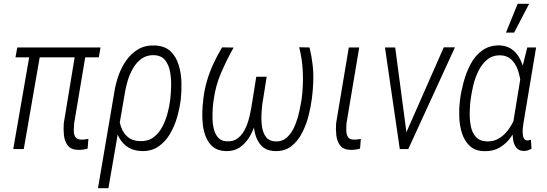

<svg xmlns="http://www.w3.org/2000/svg" viewBox="-20 -775 2843 998"><path d="M502.4 -528.3 493.7 -477.1H60.5L69.8 -528.3ZM195.3 -528.3 103.5 0H48.8L140.6 -528.3ZM376.5 -528.3H431.6L365.2 -132.8Q363.8 -116.2 363.5 -97.2Q363.3 -78.1 371.1 -64Q378.9 -49.8 400.4 -49.3Q410.6 -48.8 420.2 -50.3Q429.7 -51.8 439.5 -53.2L435.5 -2.9Q423.8 1 411.1 2.7Q398.4 4.4 385.7 3.9Q349.1 3.4 332.3 -18.8Q315.4 -41 312.3 -72.8Q309.1 -104.5 311.5 -134.3Z M489.3 203.1 574.2 -295.9Q580.6 -337.9 595.5 -380.9Q610.4 -423.8 635.7 -460.2Q661.1 -496.6 697.8 -518.6Q734.4 -540.5 784.7 -538.6Q836.9 -536.6 866.5 -508.3Q896 -480 908.9 -437Q921.9 -394 923.1 -347.4Q924.3 -300.8 919.9 -260.7L918.5 -250.5Q913.1 -209.5 899.9 -163.6Q886.7 -117.7 863 -77.9Q839.4 -38.1 803.2 -13.2Q767.1 11.7 716.3 10.3Q674.8 8.8 646.5 -9Q618.2 -26.9 601.6 -55.7Q585 -84.5 577.9 -119.9Q570.8 -155.3 571.3 -191.9Q575.2 -189.9 579.3 -187.7Q583.5 -185.5 587.6 -183.3Q591.8 -181.2 596.2 -178.7Q598.6 -145.5 609.6 -114.3Q620.6 -83 644 -63Q667.5 -43 706.1 -41.5Q747.1 -39.6 775.4 -59.6Q803.7 -79.6 821.5 -112.1Q839.4 -144.5 849.6 -181.4Q859.9 -218.3 863.8 -250.5L865.2 -260.7Q868.2 -287.1 869.4 -324.7Q870.6 -362.3 864.5 -399.2Q858.4 -436 839.1 -461.4Q819.8 -486.8 779.8 -488.3Q743.2 -489.3 716.3 -470.2Q689.5 -451.2 671.6 -420.2Q653.8 -389.2 643.6 -355Q633.3 -320.8 628.9 -290.5L543.5 203.1Z M1535.2 -529.3 1588.9 -528.3Q1599.6 -484.9 1604.7 -440.9Q1609.9 -397 1608.4 -352.3Q1606.9 -307.6 1601.1 -262.7Q1596.2 -223.1 1584.5 -176Q1572.8 -128.9 1551 -85.7Q1529.3 -42.5 1494.9 -15.4Q1460.4 11.7 1409.7 10.3Q1364.3 8.8 1339.8 -16.6Q1315.4 -42 1305.9 -80.3Q1296.4 -118.7 1297.1 -160.2Q1297.9 -201.7 1301.8 -234.4L1324.7 -376H1366.2L1343.3 -232.4Q1340.8 -210.9 1339.1 -179.4Q1337.4 -147.9 1342 -116.2Q1346.7 -84.5 1362.5 -63Q1378.4 -41.5 1411.6 -40Q1449.2 -38.6 1473.9 -62.7Q1498.5 -86.9 1513.2 -123Q1527.8 -159.2 1535.9 -197Q1543.9 -234.9 1548.3 -262.7Q1556.6 -329.1 1554.2 -396.5Q1551.8 -463.9 1535.2 -529.3ZM1134.3 -528.8 1194.3 -527.8Q1158.7 -464.4 1129.6 -397.2Q1100.6 -330.1 1090.8 -256.8Q1087.9 -239.7 1085.9 -212.9Q1084 -186 1084.7 -157Q1085.4 -127.9 1092.3 -101.8Q1099.1 -75.7 1114.7 -58.8Q1130.4 -42 1157.2 -40.5Q1193.4 -38.1 1217.5 -57.6Q1241.7 -77.1 1255.9 -108.2Q1270 -139.2 1277.6 -172.9Q1285.2 -206.5 1289.1 -232.4L1312 -376H1353L1329.6 -234.4Q1324.2 -197.3 1313.5 -154.3Q1302.7 -111.3 1282.5 -73.2Q1262.2 -35.2 1230.2 -11.5Q1198.2 12.2 1150.4 10.3Q1111.8 8.3 1088.1 -10.7Q1064.5 -29.8 1051.5 -60.1Q1038.6 -90.3 1034.4 -125.7Q1030.3 -161.1 1031.7 -196Q1033.2 -231 1036.6 -257.8Q1042 -307.1 1055.4 -353.3Q1068.8 -399.4 1088.9 -442.9Q1108.9 -486.3 1134.3 -528.8Z M1793 -528.3H1847.2L1780.8 -132.8Q1779.8 -115.7 1780 -96.7Q1780.3 -77.6 1788.1 -63.7Q1795.9 -49.8 1817.4 -49.3Q1826.7 -48.8 1836.7 -50.3Q1846.7 -51.8 1855.5 -52.7L1851.6 -2.9Q1840.3 1 1827.6 2.7Q1814.9 4.4 1802.2 3.9Q1765.1 3.4 1748.3 -18.8Q1731.4 -41 1728 -72.8Q1724.6 -104.5 1727.1 -134.3Z M2080.1 -59.6 2286.6 -528.8H2344.7L2102.1 0H2060.5ZM2034.2 -528.3 2097.2 -52.7 2095.7 0H2058.1L1981 -528.3Z M2370.1 -246.1 2371.1 -256.3Q2376.5 -298.3 2389.6 -347.7Q2402.8 -397 2426 -441.4Q2449.2 -485.8 2486.8 -512.9Q2524.4 -540 2578.1 -539.1Q2611.8 -537.1 2635.7 -522Q2659.7 -506.8 2675 -482.2Q2690.4 -457.5 2698.7 -428Q2707 -398.4 2709.7 -367.2Q2712.4 -335.9 2710.4 -308.6L2696.8 -211.9Q2689.5 -173.8 2674.3 -134.3Q2659.2 -94.7 2635 -61.3Q2610.8 -27.8 2576.7 -7.8Q2542.5 12.2 2497.6 10.7Q2449.2 9.8 2421.4 -16.8Q2393.6 -43.5 2381.1 -83.3Q2368.7 -123 2367.2 -166.3Q2365.7 -209.5 2370.1 -246.1ZM2426.3 -256.8 2424.8 -246.6Q2422.4 -220.7 2421.6 -186Q2420.9 -151.4 2427.5 -118.2Q2434.1 -85 2453.9 -63Q2473.6 -41 2511.7 -40Q2545.9 -39.1 2573 -55.2Q2600.1 -71.3 2620.4 -98.4Q2640.6 -125.5 2654.3 -156.7Q2668 -188 2675.3 -216.8L2686.5 -295.9Q2689 -320.8 2685.1 -353.3Q2681.2 -385.7 2669.9 -415.8Q2658.7 -445.8 2637.7 -465.6Q2616.7 -485.4 2585 -487.3Q2542.5 -489.3 2513.7 -466.1Q2484.9 -442.9 2466.8 -406Q2448.7 -369.1 2439.5 -329.1Q2430.2 -289.1 2426.3 -256.8ZM2720.7 -528.3H2766.6L2700.7 -133.8Q2699.7 -127 2698 -112.5Q2696.3 -98.1 2696.8 -83Q2697.3 -67.9 2702.4 -57.1Q2707.5 -46.4 2720.7 -44.9Q2725.6 -45.4 2730.2 -46.4Q2734.9 -47.4 2739.7 -48.3L2742.7 -2Q2732.4 3.9 2723.4 6.6Q2714.4 9.3 2703.6 9.8Q2677.7 9.3 2664.8 -6.3Q2651.9 -22 2647.7 -45.4Q2643.6 -68.8 2644.5 -93Q2645.5 -117.2 2647 -134.8L2693.4 -418.5ZM2609.9 -605.5 2670.9 -755.4H2730.5L2652.3 -605.5Z"/></svg>

Font: Roboto Condensed Light
Style: Italic
Weight: 300
Italic angle: -12°
Designer: Christian Robertson
Foundry: Google
Version: Version 3.0; 2020